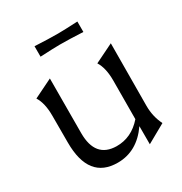

<svg xmlns="http://www.w3.org/2000/svg" viewBox="-166 -820 905 955"><g transform="rotate(-30 286.0 -342.5)"><path d="M501 -161Q501 -100 527 -48L420 12V-92Q348 12 237 12Q71 12 71 -199V-354Q71 -426 45 -467L153 -520L152 -206Q152 -64 272 -62Q358 -61 420 -132L421 -354Q421 -426 395 -467L503 -520ZM167 -697Q247 -693 300 -693Q333 -693 413 -697V-637Q333 -641 280 -641Q247 -641 167 -637Z"/></g></svg>

Font: Coconat
Style: Regular
Weight: 400
Designer: Sara Lavazza
Foundry: Collletttivo
Version: Version 1.000;Glyphs 3.2 (3217)